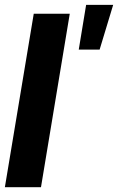

<svg xmlns="http://www.w3.org/2000/svg" viewBox="-22 -785 494 805"><path d="M270.5 -727.5 149.8 0H-1.6L119.5 -727.5ZM308.2 -577.1 339.1 -764.6H452.5L395.7 -577.1Z"/></svg>

Font: Inter Tight
Style: Italic
Weight: 400
Italic angle: -9.39999°
Designer: Rasmus Andersson
Foundry: rsms
Version: Version 3.002